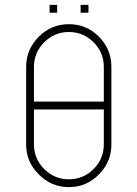

<svg xmlns="http://www.w3.org/2000/svg" viewBox="-20 -766 562 786"><path d="M405 -350V-492Q405 -551 363 -593Q321 -635 262 -635Q203 -635 161 -593Q119 -551 119 -492V-350ZM119 -318V-175Q119 -116 161 -74Q203 -32 262 -32Q321 -32 363 -74Q405 -116 405 -175V-318ZM385 -616Q436 -564 436 -492V-175Q436 -103 385 -52Q334 0 262 0Q190 0 139 -52Q87 -103 87 -175V-492Q87 -564 139 -616Q190 -667 262 -667Q334 -667 385 -616ZM342 -714H310V-746H342ZM214 -714H183V-746H214Z"/></svg>

Font: Zector
Style: Regular
Weight: 400
Designer: GGBot
Version: 0.72